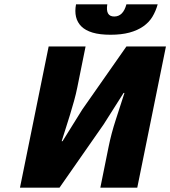

<svg xmlns="http://www.w3.org/2000/svg" viewBox="-20 -864 784 884"><path d="M72 0 204 -650H374L336 -462Q330 -432 321 -399.5Q312 -367 302 -334.5Q292 -302 282 -271Q272 -240 264 -214H268L359 -360L562 -650H744L612 0H442L480 -188Q492 -248 513.5 -314Q535 -380 553 -436H549L457 -291L254 0ZM489 -704Q439 -704 406 -714Q373 -724 354.5 -742.5Q336 -761 330 -786.5Q324 -812 330 -844H474Q465 -788 506 -788Q547 -788 562 -844H706Q697 -812 681.5 -786.5Q666 -761 639.5 -742.5Q613 -724 576 -714Q539 -704 489 -704Z"/></svg>

Font: mr_Source Sans Pro
Style: Italic
Weight: 900
Italic angle: -11°
Designer: Paul D. Hunt
Foundry: Adobe Systems Incorporated
Version: Version 1.076;July 10, 2024;FontCreator 11.5.0.2430 64-bit